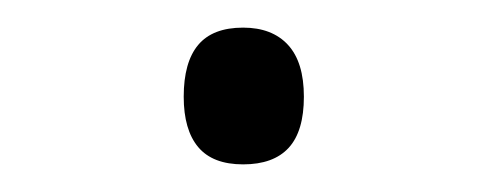

<svg xmlns="http://www.w3.org/2000/svg" viewBox="-20 -340 353 139"><path d="M156 -221Q134 -221 123.5 -233.5Q113 -246 113 -270Q113 -295 123.5 -307.5Q134 -320 156 -320Q177 -320 188.5 -307.5Q200 -295 200 -270Q200 -245 189 -233Q178 -221 156 -221Z"/></svg>

Font: Playwrite FR Moderne ExtraLight
Style: Regular
Weight: 250
Version: Version 1.002